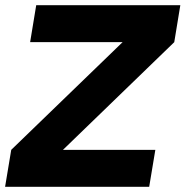

<svg xmlns="http://www.w3.org/2000/svg" viewBox="-26 -720 715 740"><path d="M455.7 -566.4 645.6 -557.5 216.7 -142.5H17.3ZM17.3 -142.5H572.7L549 0H-6.4ZM113.6 -700H669L645.6 -557.5H90.1Z"/></svg>

Font: Oak Sans Light Italic
Style: Regular
Weight: 400
Italic angle: -9.5°
Foundry: Erik Kennedy, Walven
Version: Version 1.000;Glyphs 3.1.2 (3151)